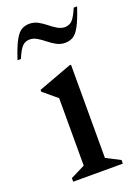

<svg xmlns="http://www.w3.org/2000/svg" viewBox="-133 -740 583 800"><g transform="rotate(-20 159.0 -340.5)"><path d="M49 0V-16L113 -48V-347L52 -398V-406L200 -461H207V-48L269 -16V0ZM4 -555Q22 -610 37 -637Q52 -664 67.5 -672.5Q83 -681 102 -681Q122 -681 139.5 -671.5Q157 -662 173 -649Q189 -636 205 -626.5Q221 -617 237 -617Q257 -617 270 -630Q283 -643 299 -681H314Q296 -626 281 -599Q266 -572 250.5 -563.5Q235 -555 216 -555Q196 -555 178.5 -564.5Q161 -574 145 -587Q129 -600 113 -609.5Q97 -619 81 -619Q61 -619 48 -606Q35 -593 19 -555Z"/></g></svg>

Font: Spectral Medium
Style: Regular
Weight: 500
Designer: Jean-Baptiste Levee
Foundry: Production Type
Version: Version 2.001